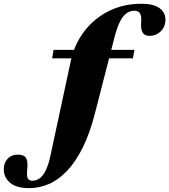

<svg xmlns="http://www.w3.org/2000/svg" viewBox="-224 -760 899 1020"><path d="M53 -450 60.5 -495H490.5L482 -450ZM282 -164Q254 -53.5 215.8 23.5Q177.5 100.5 131.8 148.2Q86 196 35 217.8Q-16 239.5 -69.5 239.5Q-136.5 239.5 -170.2 211Q-204 182.5 -204 139Q-204 106 -183.8 83.8Q-163.5 61.5 -129 61.5Q-96.5 61.5 -85.8 79.2Q-75 97 -79 135.5Q-83 174 -76.8 187Q-70.5 200 -52 200Q-37 200 -23.2 193.2Q-9.5 186.5 2.8 171.5Q15 156.5 25.5 130.8Q36 105 44 67L152.5 -438Q171 -523.5 222.5 -592Q274 -660.5 352 -700.2Q430 -740 527.5 -740Q572.5 -740 600.8 -728.8Q629 -717.5 642 -698.5Q655 -679.5 655 -657Q655 -618 630 -593.8Q605 -569.5 569.5 -569.5Q543.5 -569.5 533.2 -587.8Q523 -606 526 -641.5Q528.5 -677 519.2 -690Q510 -703 490.5 -703Q468 -703 449 -690.2Q430 -677.5 414 -646.5Q398 -615.5 384 -561Z"/></svg>

Font: Newsreader 60pt ExtraBold
Style: Italic
Weight: 800
Italic angle: -17°
Designer: Hugues Gentile
Foundry: Production Type
Version: Version 1.003